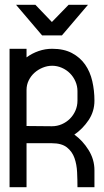

<svg xmlns="http://www.w3.org/2000/svg" viewBox="-20 -783 435 803"><path d="M375 -362Q375 -317 350.5 -280.5Q326 -244 291 -220Q326 -195 350.5 -155.5Q375 -116 375 -71V0H304Q304 -30 302.5 -62.5Q301 -95 291.5 -122Q282 -149 260 -166.5Q238 -184 197 -184H91V0H20V-579H91V-543Q114 -560 141.5 -569.5Q169 -579 198 -579Q247 -579 281 -561Q315 -543 336 -513Q357 -483 366 -443.5Q375 -404 375 -362ZM197 -255Q219 -255 238.5 -263.5Q258 -272 272.5 -286.5Q287 -301 295.5 -320.5Q304 -340 304 -362V-402Q304 -423 295.5 -442.5Q287 -462 272.5 -476.5Q258 -491 238.5 -499.5Q219 -508 198 -508Q178 -508 158.5 -500Q139 -492 124 -478.5Q109 -465 100 -446.5Q91 -428 91 -407V-256ZM47 -763H128L197 -691L267 -763H348L239 -635H156L47 -763Z"/></svg>

Font: Googee
Style: Regular
Weight: 400
Designer: Peter Wiegel
Foundry: CATFonts Peter Wiegel
Version: 1.000